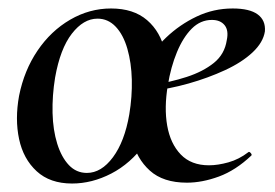

<svg xmlns="http://www.w3.org/2000/svg" viewBox="-20 -419 649 453"><path d="M150 14Q98 14 66.5 -15Q35 -44 25 -91Q15 -138 25 -193Q37 -253 68.5 -299.5Q100 -346 145.5 -372.5Q191 -399 242 -399Q295 -399 327 -371.5Q359 -344 369.5 -297Q380 -250 369 -193Q356 -126 322 -79.5Q288 -33 242.5 -9.5Q197 14 150 14ZM185 -11Q219 -11 246.5 -48Q274 -85 285 -149Q292 -191 291 -231Q290 -271 280.5 -304Q271 -337 253 -356Q235 -375 210 -375Q177 -375 149.5 -339.5Q122 -304 110 -236Q103 -193 104 -152.5Q105 -112 115 -80Q125 -48 142.5 -29.5Q160 -11 185 -11ZM421 12Q365 12 333.5 -16.5Q302 -45 292 -89.5Q282 -134 291 -183Q299 -222 319.5 -261Q340 -300 372 -330.5Q404 -361 444 -380Q484 -399 529 -399Q569 -399 588 -385Q607 -371 605 -345Q601 -319 576 -295.5Q551 -272 511 -253.5Q471 -235 425 -222Q379 -209 334 -204L336 -218Q382 -225 420.5 -237.5Q459 -250 484.5 -270.5Q510 -291 515 -324Q520 -347 510 -359.5Q500 -372 480 -372Q453 -372 432.5 -351.5Q412 -331 397.5 -296Q383 -261 376 -218Q367 -165 374.5 -122.5Q382 -80 406.5 -54.5Q431 -29 473 -29Q494 -29 519 -36Q544 -43 566 -60Q568 -62 571.5 -58Q575 -54 573 -52Q536 -17 496.5 -2.5Q457 12 421 12Z"/></svg>

Font: Cormorant Garamond Light SemiBold
Style: Italic
Weight: 600
Italic angle: -10°
Version: Version 4.001